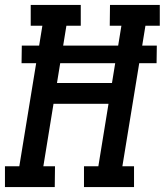

<svg xmlns="http://www.w3.org/2000/svg" viewBox="-28 -755 665 775"><path d="M193 0H-8V-84H50L118 -500H59L60 -571H130L143 -651H96V-735H298V-651H240L227 -571H449L462 -651H415L416 -735H617V-651H559L546 -571H605L604 -500H534L466 -84H513V0H311V-84H369L410 -336H188L147 -84H194ZM202 -420H424L437 -500H215Z"/></svg>

Font: Iosevka HT Medium Extended
Style: Italic
Weight: 500
Width: 7
Italic angle: -9°
Monospace: yes
Designer: Belleve Invis
Foundry: Belleve Invis
Version: Version 32.3.0; ttfautohint (v1.8.4)